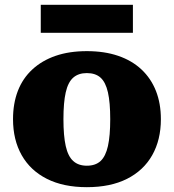

<svg xmlns="http://www.w3.org/2000/svg" viewBox="-20 -764 721 796"><path d="M647 -270Q647 -184 611 -120.5Q575 -57 506.5 -22.5Q438 12 340 12Q243 12 174.5 -22.5Q106 -57 70 -120.5Q34 -184 34 -270Q34 -335 54 -387Q74 -439 114 -476Q154 -513 210.5 -532.5Q267 -552 340 -552Q413 -552 470 -532.5Q527 -513 566.5 -476Q606 -439 626.5 -387Q647 -335 647 -270ZM243 -270Q243 -201 252.5 -158.5Q262 -116 283.5 -96.5Q305 -77 340 -77Q376 -77 397 -96.5Q418 -116 427.5 -158.5Q437 -201 437 -270Q437 -339 427.5 -381Q418 -423 397 -442Q376 -461 340 -461Q305 -461 283.5 -442Q262 -423 252.5 -381Q243 -339 243 -270ZM149 -744H531V-628H149Z"/></svg>

Font: Roboto Serif 20pt ExtraBold
Style: Regular
Weight: 800
Version: Version 1.008